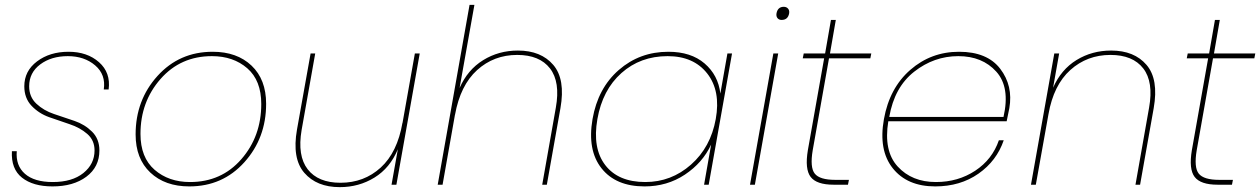

<svg xmlns="http://www.w3.org/2000/svg" viewBox="-20 -760 5185 790"><path d="M389 -141Q389 -73 335.5 -33Q282 7 196 7Q116 7 70.5 -29Q25 -65 29 -138H49Q44 -79 82.5 -45Q121 -11 197 -11Q277 -11 323 -48Q369 -85 369 -141Q369 -183 339 -209Q309 -235 266.5 -249Q224 -263 182 -278Q140 -293 110 -324.5Q80 -356 80 -405Q80 -468 132.5 -507.5Q185 -547 262 -547Q339 -547 387.5 -504Q436 -461 427 -392H407Q416 -453 371.5 -491Q327 -529 259 -529Q191 -529 145.5 -495Q100 -461 100 -405Q100 -361 130 -333Q160 -305 202 -291Q244 -277 286.5 -262.5Q329 -248 359 -218Q389 -188 389 -141Z M1075 -333Q1075 -192 985.5 -92.5Q896 7 759 7Q659 7 598.5 -50Q538 -107 538 -207Q538 -348 628 -447.5Q718 -547 855 -547Q955 -547 1015 -490Q1075 -433 1075 -333ZM558 -209Q558 -112 616 -61.5Q674 -11 762 -11Q891 -11 973 -105Q1055 -199 1055 -332Q1055 -429 997.5 -479Q940 -529 852 -529Q723 -529 640.5 -435Q558 -341 558 -209Z M1707 -540 1611 0H1591L1617 -146Q1585 -69 1521 -29.5Q1457 10 1378 10Q1283 10 1232 -49Q1181 -108 1202 -227L1258 -540H1277L1221 -225Q1203 -119 1246 -63.5Q1289 -8 1381 -8Q1478 -8 1546.5 -70.5Q1615 -133 1636 -255V-253L1687 -540Z M1781 0 1912 -740H1932L1871 -398Q1904 -473 1968 -512.5Q2032 -552 2111 -552Q2206 -552 2256.5 -493Q2307 -434 2286 -315L2230 0H2211L2267 -317Q2286 -423 2243 -478.5Q2200 -534 2108 -534Q2012 -534 1943 -471.5Q1874 -409 1852 -287V-288L1801 0Z M2418 -270Q2440 -397 2526 -472Q2612 -547 2730 -547Q2823 -547 2879 -499Q2935 -451 2944 -375L2973 -540H2992L2896 0H2877L2906 -165Q2871 -90 2798 -41.5Q2725 7 2632 7Q2514 7 2455 -67.5Q2396 -142 2418 -270ZM2727 -529Q2615 -529 2537 -459.5Q2459 -390 2438 -270Q2417 -150 2470.5 -80.5Q2524 -11 2635 -11Q2742 -11 2823 -82.5Q2904 -154 2925 -270Q2946 -386 2890 -457.5Q2834 -529 2727 -529Z M3066 0 3162 -540H3182L3086 0ZM3196 -678Q3185 -678 3179 -685.5Q3173 -693 3175 -705Q3180 -732 3205 -732Q3216 -732 3222.5 -724.5Q3229 -717 3227 -705Q3222 -678 3196 -678Z M3304 -142 3371 -520H3283L3287 -540H3375L3399 -678H3419L3395 -540H3565L3561 -520H3391L3324 -142Q3312 -71 3332.5 -45.5Q3353 -20 3416 -20H3473L3469 0H3410Q3340 0 3315.5 -32Q3291 -64 3304 -142Z M3923 -529Q3823 -529 3741.5 -465Q3660 -401 3639 -279H4109Q4137 -401 4079.5 -465Q4022 -529 3923 -529ZM4110 -183Q4081 -98 4006 -45.5Q3931 7 3828 7Q3713 7 3653.5 -67.5Q3594 -142 3617 -270Q3640 -398 3725.5 -472.5Q3811 -547 3926 -547Q4042 -547 4095.5 -477Q4149 -407 4133 -315Q4124 -268 4122 -261H3635Q3615 -139 3673.5 -75Q3732 -11 3831 -11Q3922 -11 3992.5 -57.5Q4063 -104 4090 -183Z M4652 0 4708 -317Q4727 -423 4684 -478.5Q4641 -534 4549 -534Q4453 -534 4384 -472Q4315 -410 4294 -290L4242 0H4222L4318 -540H4338L4313 -399Q4346 -474 4409.5 -513Q4473 -552 4552 -552Q4647 -552 4697.5 -493Q4748 -434 4727 -315L4671 0Z M4884 -142 4951 -520H4863L4867 -540H4955L4979 -678H4999L4975 -540H5145L5141 -520H4971L4904 -142Q4892 -71 4912.5 -45.5Q4933 -20 4996 -20H5053L5049 0H4990Q4920 0 4895.5 -32Q4871 -64 4884 -142Z"/></svg>

Font: Poppins Thin
Style: Italic
Weight: 250
Italic angle: -10°
Designer: Ninad Kale (Devanagari), Jonny Pinhorn (Latin)
Foundry: Indian Type Foundry
Version: Version 3.200;PS 1.000;hotconv 16.6.54;makeotf.lib2.5.65590